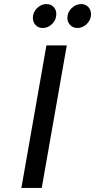

<svg xmlns="http://www.w3.org/2000/svg" viewBox="-20 -923 467 943"><path d="M85 0 208 -700H308L185 0ZM360.5 -785.5Q338.5 -785.5 324.8 -800Q311 -814.5 311 -835Q311 -863.5 332 -883.2Q353 -903 378.5 -903Q400 -903 413.5 -888.8Q427 -874.5 427 -854Q427 -835 417.5 -819.5Q408 -804 392.8 -794.8Q377.5 -785.5 360.5 -785.5ZM190 -785.5Q168 -785.5 154.8 -800Q141.5 -814.5 141.5 -835Q141.5 -853.5 151 -869Q160.5 -884.5 175.8 -893.8Q191 -903 207.5 -903Q230.5 -903 243.5 -888.8Q256.5 -874.5 256.5 -854Q256.5 -825.5 236.2 -805.5Q216 -785.5 190 -785.5Z"/></svg>

Font: Overpass Medium
Style: Italic
Weight: 500
Italic angle: -10°
Designer: Delve Withrington, Dave Bailey, Thomas Jockin
Foundry: Delve Fonts LLC
Version: Version 4.000